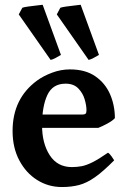

<svg xmlns="http://www.w3.org/2000/svg" viewBox="-20 -754 524 789"><path d="M452.1 -268.6Q443.4 -258.3 421.4 -246.3Q399.4 -234.4 383.8 -228.5H88.9L89.8 -283.2H316.9Q328.1 -283.2 331.8 -286.9Q335.4 -290.5 335.4 -300.8Q335.4 -320.3 327.9 -345.9Q320.3 -371.6 301.5 -390.9Q282.7 -410.2 249.5 -410.2Q196.3 -410.2 174.6 -363.5Q152.8 -316.9 152.8 -239.3Q152.8 -165 184.3 -116.2Q215.8 -67.4 275.4 -67.4Q295.9 -67.4 315.4 -71Q335 -74.7 360.4 -87.4Q385.7 -100.1 423.8 -126.5Q430.2 -123 438.7 -111.1Q447.3 -99.1 449.2 -95.2Q403.8 -49.3 370.1 -25.6Q336.4 -2 304.9 6.3Q273.4 14.6 234.4 14.6Q178.7 14.6 132.8 -14.2Q86.9 -43 59.3 -95Q31.7 -147 31.7 -215.8Q31.7 -349.1 132.3 -422.9Q158.2 -441.9 194.1 -455.3Q230 -468.8 267.1 -468.8Q331.1 -468.8 371.8 -440.4Q412.6 -412.1 432.4 -366.5Q452.1 -320.8 452.1 -268.6ZM57.1 -694.8 71.8 -722.2Q78.1 -724.6 95.2 -727.1Q112.3 -729.5 129.9 -731.4Q147.5 -733.4 155.3 -734.4L230.5 -528.3Q220.7 -522.5 208.5 -515.9Q196.3 -509.3 188 -507.8ZM213.4 -694.8 228 -722.2Q234.4 -724.6 251.5 -727.1Q268.6 -729.5 286.1 -731.4Q303.7 -733.4 311.5 -734.4L386.7 -528.3Q377 -522.5 364.5 -515.9Q352.1 -509.3 344.2 -507.8Z"/></svg>

Font: Gentium Plus
Style: Bold
Weight: 700
Designer: Victor Gaultney, Annie Olsen, Iska Routamaa, Becca Hirsbrunner
Foundry: SIL International
Version: Version 6.101